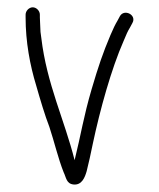

<svg xmlns="http://www.w3.org/2000/svg" viewBox="-20 -504 434 525"><path d="M50 -464V-456C50 -390 61.8 -326.3 79 -270C89.8 -232.2 102.8 -188.3 115 -157C128.2 -117.4 138.9 -70.9 154 -33C161.2 -18.6 161.2 -1.3 181.5 0.5C204 2.5 212.2 -19.2 217 -36C223.3 -61.1 227.5 -80.6 234 -112C253.5 -204 284.5 -316 318 -392C324.7 -408.7 330.3 -420.7 335 -428L342 -441C354.7 -463.2 319.8 -480.6 308 -460L301 -447C295.7 -438.3 289.3 -425.3 282 -408C261.2 -358.8 249.1 -323.1 230.5 -260C208.5 -185.4 201.1 -134.5 184 -66C156.9 -174.4 107.8 -274.6 93 -400C91 -411.3 90 -422.3 90 -433C89.3 -443.7 89 -451.3 89 -456V-464C89 -474.3 79.6 -484 69.5 -484C59.4 -484 50 -474.3 50 -464Z"/></svg>

Font: Just Breathe
Style: Regular
Weight: 400
Foundry: Cannot Into Space Fonts
Version: Version 0.72